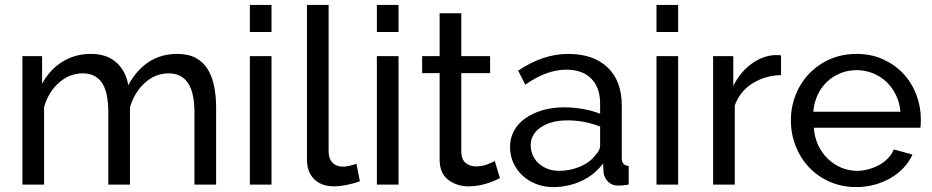

<svg xmlns="http://www.w3.org/2000/svg" viewBox="-20 -750 3788 780"><path d="M858 0H770V-292Q770 -374 743.5 -413Q717 -452 665 -452Q611 -452 568.5 -413.5Q526 -375 508 -314V0H420V-292Q420 -376 394 -414Q368 -452 316 -452Q263 -452 220 -414.5Q177 -377 159 -315V0H71V-522H151V-410Q183 -468 234 -499.5Q285 -531 349 -531Q415 -531 453.5 -495.5Q492 -460 501 -404Q571 -531 700 -531Q745 -531 775.5 -514.5Q806 -498 824 -468.5Q842 -439 850 -399Q858 -359 858 -312Z M995 0V-522H1083V0ZM995 -620V-730H1083V-620Z M1227 -730H1315V-135Q1315 -106 1330.5 -89.5Q1346 -73 1374 -73Q1385 -73 1400 -76.5Q1415 -80 1428 -85L1442 -14Q1420 -5 1390 1Q1360 7 1337 7Q1286 7 1256.5 -22Q1227 -51 1227 -103Z M1511 0V-522H1599V0ZM1511 -620V-730H1599V-620Z M2011 -26Q2003 -22 1990 -16.5Q1977 -11 1960.5 -5.5Q1944 0 1924.5 3.5Q1905 7 1884 7Q1836 7 1801 -19.5Q1766 -46 1766 -102V-453H1695V-522H1766V-696H1854V-522H1971V-453H1854V-129Q1856 -100 1873 -87Q1890 -74 1913 -74Q1939 -74 1960.5 -82.5Q1982 -91 1990 -96Z M2227 10Q2190 10 2158 -2.5Q2126 -15 2102.5 -37Q2079 -59 2065.5 -88.5Q2052 -118 2052 -153Q2052 -189 2068 -218.5Q2084 -248 2113.5 -269Q2143 -290 2183.5 -302Q2224 -314 2272 -314Q2310 -314 2349 -307Q2388 -300 2418 -288V-330Q2418 -394 2382 -430.5Q2346 -467 2280 -467Q2201 -467 2114 -406L2085 -463Q2186 -531 2288 -531Q2391 -531 2448.5 -476Q2506 -421 2506 -321V-108Q2506 -77 2534 -76V0Q2520 2 2511 3Q2502 4 2492 4Q2466 4 2450.5 -11.5Q2435 -27 2432 -49L2430 -86Q2395 -39 2341.5 -14.5Q2288 10 2227 10ZM2250 -56Q2297 -56 2337.5 -73.5Q2378 -91 2399 -120Q2418 -139 2418 -159V-236Q2354 -261 2285 -261Q2219 -261 2177.5 -233Q2136 -205 2136 -160Q2136 -138 2144.5 -119Q2153 -100 2168.5 -86Q2184 -72 2205 -64Q2226 -56 2250 -56Z M2647 0V-522H2735V0ZM2647 -620V-730H2735V-620Z M3153 -445Q3087 -443 3036.5 -411Q2986 -379 2965 -322V0H2877V-522H2959V-401Q2986 -455 3030 -488.5Q3074 -522 3124 -526H3141Q3148 -526 3153 -525Z M3459 10Q3400 10 3351 -11.5Q3302 -33 3267 -70Q3232 -107 3212.5 -156.5Q3193 -206 3193 -261Q3193 -316 3212.5 -365Q3232 -414 3267.5 -451Q3303 -488 3352 -509.5Q3401 -531 3460 -531Q3519 -531 3567.5 -509Q3616 -487 3650 -450.5Q3684 -414 3702.5 -365.5Q3721 -317 3721 -265Q3721 -254 3720.5 -245Q3720 -236 3719 -231H3286Q3289 -192 3304 -160Q3319 -128 3343 -105Q3367 -82 3397.5 -69Q3428 -56 3462 -56Q3486 -56 3509 -62.5Q3532 -69 3552 -80Q3572 -91 3587.5 -107Q3603 -123 3611 -143L3687 -122Q3674 -93 3651.5 -69Q3629 -45 3599.5 -27.5Q3570 -10 3534 0Q3498 10 3459 10ZM3638 -296Q3635 -333 3619.5 -364.5Q3604 -396 3580.5 -418Q3557 -440 3526 -452.5Q3495 -465 3460 -465Q3425 -465 3394 -452.5Q3363 -440 3339.5 -417.5Q3316 -395 3301.5 -364Q3287 -333 3284 -296Z"/></svg>

Font: Raleway Medium Alt1
Style: Regular
Weight: 500
Designer: Matt McInerney, Pablo Impallari, Rodrigo Fuenzalida
Foundry: Matt McInerney, Pablo Impallari, Rodrigo Fuenzalida
Version: Version 3.000g; ttfautohint (v1.5) -l 8 -r 28 -G 28 -x 14 -D